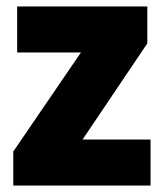

<svg xmlns="http://www.w3.org/2000/svg" viewBox="-20 -666 507 593"><path d="M445 -93H21V-198L230 -504H33V-646H435V-532L235 -235H445Z"/></svg>

Font: Noto Sans Telugu UI SemiCondensed Black
Style: Regular
Weight: 900
Width: 4
Designer: Jelle Bosma - Monotype Design Team
Foundry: Monotype Imaging Inc.
Version: Version 2.005; ttfautohint (v1.8.4.7-5d5b)